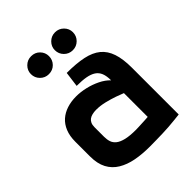

<svg xmlns="http://www.w3.org/2000/svg" viewBox="-201 -787 902 902"><g transform="rotate(-45 250.0 -336.5)"><path d="M166 -684Q141 -684 123.5 -666.5Q106 -649 106 -625Q106 -600 123.5 -582.5Q141 -565 166 -565Q192 -565 209 -582.5Q226 -600 226 -625Q226 -649 209 -666.5Q192 -684 166 -684ZM325 -684Q300 -684 282.5 -666.5Q265 -649 265 -625Q265 -600 282.5 -582.5Q300 -565 325 -565Q350 -565 367.5 -582.5Q385 -600 385 -625Q385 -649 367.5 -666.5Q350 -684 325 -684ZM352 -338Q333 -358 304.5 -372Q276 -386 244 -393.5Q212 -401 182 -401Q149 -401 121 -392Q93 -383 72.5 -365Q52 -347 40.5 -319Q29 -291 29 -253V-156Q29 -107 46 -75Q63 -43 94.5 -24Q126 -5 168 3Q210 11 260 11Q283 11 304.5 10.5Q326 10 346.5 9.5Q367 9 386.5 7.5Q406 6 425.5 4Q445 2 463 0V-311Q463 -369 450 -407.5Q437 -446 409.5 -468.5Q382 -491 337.5 -500.5Q293 -510 229 -510L219 -434Q255 -434 280 -429.5Q305 -425 321 -414.5Q337 -404 344.5 -385.5Q352 -367 352 -338ZM352 -253V-95Q352 -95 346 -94.5Q340 -94 330 -93.5Q320 -93 308.5 -92.5Q297 -92 287 -91.5Q277 -91 270 -91Q230 -91 204.5 -97Q179 -103 165 -114Q151 -125 146 -140Q141 -155 141 -174V-237Q141 -252 145.5 -262Q150 -272 158 -278Q166 -284 178 -287Q190 -290 204 -290Q232 -290 260.5 -283Q289 -276 313.5 -267.5Q338 -259 352 -253Z"/></g></svg>

Font: Advent Pro Expanded
Style: Bold
Weight: 700
Width: 7
Designer: VivaRado, Andreas Kalpakidis
Foundry: VivaRado, Andreas Kalpakidis
Version: Version 3.000